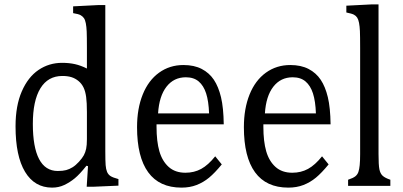

<svg xmlns="http://www.w3.org/2000/svg" viewBox="-20 -849 1842 877"><path d="M377 -628Q377 -683 376 -705Q375 -727 372 -742.5Q369 -758 363.5 -766Q358 -774 348.5 -779.5Q339 -785 314 -789V-820L432 -826H461V-158Q461 -114 462.5 -95Q464 -76 469 -64Q474 -52 484.5 -45Q495 -38 521 -31V-1L406 4H376L382 -90L375 -92Q344 -53 321.5 -34.5Q299 -16 273.5 -4Q248 8 218 8Q138 8 94.5 -64Q51 -136 51 -272Q51 -366 79.5 -431.5Q108 -497 156 -529.5Q204 -562 264 -562Q296 -562 322.5 -556Q349 -550 377 -536ZM377 -337Q377 -380 373.5 -406Q370 -432 361.5 -449.5Q353 -467 338.5 -479Q324 -491 306.5 -496.5Q289 -502 265 -502Q199 -502 164.5 -445.5Q130 -389 130 -283Q130 -177 158.5 -122.5Q187 -68 244 -68Q267 -68 282 -72Q297 -76 311.5 -85Q326 -94 341 -110.5Q356 -127 363 -140Q370 -153 373.5 -169.5Q377 -186 377 -213Z M993 -98Q961 -59 935 -37.5Q909 -16 878 -4Q847 8 809 8Q708 8 657 -62Q606 -132 606 -268Q606 -353 632 -417.5Q658 -482 706.5 -517Q755 -552 818 -552Q867 -552 901.5 -534Q936 -516 957 -484.5Q978 -453 989.5 -405Q1001 -357 1002 -281H695V-270Q695 -203 708 -158Q721 -113 750.5 -86.5Q780 -60 827 -60Q867 -60 899 -77.5Q931 -95 963 -135ZM935 -331Q933 -387 921.5 -422.5Q910 -458 887.5 -477Q865 -496 829 -496Q774 -496 740.5 -453Q707 -410 702 -331Z M1481 -98Q1449 -59 1423 -37.5Q1397 -16 1366 -4Q1335 8 1297 8Q1196 8 1145 -62Q1094 -132 1094 -268Q1094 -353 1120 -417.5Q1146 -482 1194.5 -517Q1243 -552 1306 -552Q1355 -552 1389.5 -534Q1424 -516 1445 -484.5Q1466 -453 1477.5 -405Q1489 -357 1490 -281H1183V-270Q1183 -203 1196 -158Q1209 -113 1238.5 -86.5Q1268 -60 1315 -60Q1355 -60 1387 -77.5Q1419 -95 1451 -135ZM1423 -331Q1421 -387 1409.5 -422.5Q1398 -458 1375.5 -477Q1353 -496 1317 -496Q1262 -496 1228.5 -453Q1195 -410 1190 -331Z M1709 -145Q1709 -95 1713 -75.5Q1717 -56 1728 -46Q1739 -36 1763 -28V0H1570V-28Q1594 -36 1603.5 -44Q1613 -52 1617 -63.5Q1621 -75 1623 -94.5Q1625 -114 1625 -145V-630Q1625 -685 1624 -707Q1623 -729 1620 -744.5Q1617 -760 1611.5 -768.5Q1606 -777 1596.5 -782Q1587 -787 1562 -792V-823L1679 -829H1709Z"/></svg>

Font: Myanglish
Style: Regular
Weight: 400
Designer: KyawKyaw ( MaYenGone)
Foundry: TattooFont3D
Version: Version 1.003 December 13, 2014